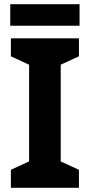

<svg xmlns="http://www.w3.org/2000/svg" viewBox="-20 -897 429 917"><path d="M357 0H32V-86L119 -126V-588L32 -628V-714H357V-628L270 -588V-126L357 -86ZM360 -877V-774H29V-877Z"/></svg>

Font: Noto Sans Cham
Style: Bold
Weight: 700
Version: Version 2.002